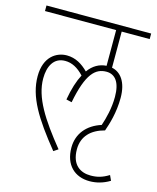

<svg xmlns="http://www.w3.org/2000/svg" viewBox="-109 -698 708 868"><g transform="rotate(15 245.0 -263.5)"><path d="M275 -31C275 51 324 95 393 95C424 95 456 87 487 68L476 44C445 63 421 69 391 69C345 69 301 45 301 -30C301 -91 340 -129 402 -145C414 -179 432 -236 432 -305C432 -380 400 -419 359 -427V-596H490V-622H0V-596H333V-429C300 -427 271 -411 249 -380C221 -408 189 -428 148 -428C101 -428 44 -396 44 -303C44 -207 99 -119 200 6L221 -8C128 -123 71 -211 71 -300C71 -357 94 -402 147 -402C179 -402 207 -387 235 -357C219 -327 206 -287 197 -235L223 -229C250 -369 289 -403 340 -403C380 -403 406 -372 406 -303C406 -250 393 -200 381 -165C315 -144 275 -96 275 -31Z"/></g></svg>

Font: Noto Sans ExtraCondensed Thin
Style: Italic
Weight: 100
Width: 2
Italic angle: -12°
Designer: Monotype Design Team
Foundry: Monotype Imaging Inc.
Version: Version 2.013